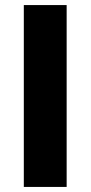

<svg xmlns="http://www.w3.org/2000/svg" viewBox="-20 -733 355 753"><path d="M73.4 0Q73.4 -57.6 73.4 -111.6Q73.4 -165.5 73.4 -232.4V-474.4Q73.4 -543.6 73.4 -599Q73.4 -654.4 73.4 -713H241.4Q241.4 -654.4 241.4 -599Q241.4 -543.6 241.4 -474.4V-232.4Q241.4 -165.5 241.4 -111.6Q241.4 -57.6 241.4 0Z"/></svg>

Font: Commissioner Thin
Style: Regular
Weight: 100
Designer: Kostas Bartsokas
Foundry: Kostas Bartsokas
Version: Version 1.001;gftools[0.9.23]